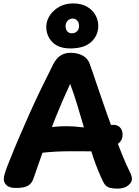

<svg xmlns="http://www.w3.org/2000/svg" viewBox="-20 -1103 827 1142"><path d="M179.3 -42.1Q169.7 -11.9 146.5 1.6Q123.3 15 75.2 15Q35.2 15 18.9 -1.2Q2.6 -17.3 2.6 -35.3Q2.6 -53.6 8.8 -72.7Q15.1 -91.9 22.1 -110.9Q56.1 -197.9 90.7 -278.9Q125.3 -360 159.4 -435.7Q193.6 -511.4 228 -582.2Q262.4 -653 295.9 -719.4Q314.3 -755.8 339.8 -772.4Q365.3 -789 399.3 -789Q442 -789 471.8 -772.2Q501.7 -755.4 512.1 -727.2Q515.6 -719.1 529.4 -678.3Q543.3 -637.6 564.2 -576.1Q585.1 -514.7 609.7 -444Q634.3 -373.3 660.1 -303.4Q685.9 -233.6 709.4 -176Q733 -118.4 750 -85Q755.8 -75 760.4 -61.3Q765 -47.7 765 -39.7Q765 -17.7 741.4 0.7Q717.8 19 678.2 19Q651.1 19 629.4 12.6Q607.8 6.1 594.8 -19.6Q563.9 -81.9 537.2 -159.8Q510.4 -237.8 486.8 -319.3Q463.1 -400.8 440.7 -474.9Q418.3 -549.1 397.3 -604.1Q348.3 -499 308.9 -399.7Q269.6 -300.4 238.2 -210.4Q206.9 -120.4 179.3 -42.1ZM211.6 -192.1Q196.6 -191.1 181 -214.7Q165.4 -238.2 165.4 -267.3Q165.4 -291.2 179.5 -305.6Q193.6 -319.9 213.1 -328.4Q232.6 -336.9 249.8 -340.4Q274.9 -346.2 308.1 -349.3Q341.2 -352.4 381.6 -352.3Q421.9 -352.1 467.3 -346Q476.2 -345 500.5 -346.7Q524.8 -348.3 554.6 -350.9Q584.3 -353.4 609.6 -356.1Q634.8 -358.8 645.8 -360Q673.8 -363 691.4 -347.4Q709.1 -331.9 709.1 -301.2Q709.1 -272.6 688.9 -253.6Q668.7 -234.7 637.3 -223.4Q605.9 -212.2 573.4 -207.6Q540.9 -203 516.3 -203Q459.3 -203 410.8 -203.3Q362.3 -203.6 314.9 -201.3Q267.6 -199.1 211.6 -192.1ZM397.3 -815Q326.9 -815 290.2 -853.8Q253.6 -892.6 255.3 -948.8Q256.9 -981.7 276.9 -1012.2Q297 -1042.7 332.7 -1062.6Q368.4 -1082.6 414.7 -1082.6Q463.4 -1082.6 496.7 -1063.6Q529.9 -1044.7 547.2 -1014.1Q564.4 -983.4 564.4 -948.8Q564.4 -892.8 522.9 -853.9Q481.4 -815 397.3 -815ZM406.7 -905Q426.6 -905 438.4 -916.9Q450.3 -928.9 450.3 -948.8Q450.3 -967.2 439.9 -979.9Q429.6 -992.6 411.9 -992.6Q394.8 -992.6 382.4 -979.5Q370 -966.4 370 -948.8Q370 -928.9 379.8 -916.9Q389.6 -905 406.7 -905Z"/></svg>

Font: Playpen Sans Thai
Style: Regular
Weight: 400
Designer: Sirin Gunkloy, Laura Meseguer, Veronika Burian, José Scaglione
Foundry: TypeTogether
Version: Version 2.000